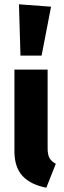

<svg xmlns="http://www.w3.org/2000/svg" viewBox="-20 -854 298 891"><path d="M201 -167Q201 -137 209.5 -121Q218 -105 239 -94L195 17Q122 3 84.5 -37.5Q47 -78 47 -152V-531H201ZM217 -823 173 -596H75L68 -834Z"/></svg>

Font: Fira Sans Condensed
Style: Bold
Weight: 700
Width: 3
Designer: bBox Type GmbH & Carrois Corporate GbR & Edenspiekermann AG
Foundry: bBox Type GmbH & Carrois Corporate GbR & Edenspiekermann AG
Version: Version 4.301